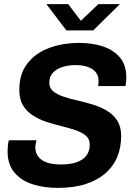

<svg xmlns="http://www.w3.org/2000/svg" viewBox="-20 -905 640 935"><path d="M261 10Q195 10 139.5 -7.5Q84 -25 50.5 -64.5Q17 -104 17 -167Q17 -181 18.5 -196Q20 -211 23 -222H158Q156 -216 154 -206Q152 -196 152 -188Q152 -161 166.5 -142Q181 -123 209 -113.5Q237 -104 278 -104Q321 -104 352 -114.5Q383 -125 400 -146.5Q417 -168 417 -201Q417 -228 398.5 -244Q380 -260 349.5 -270.5Q319 -281 282.5 -290Q246 -299 209.5 -310.5Q173 -322 142 -341.5Q111 -361 92.5 -391Q74 -421 74 -467Q74 -545 113 -595.5Q152 -646 218.5 -671Q285 -696 366 -696Q431 -696 482.5 -678.5Q534 -661 564.5 -624.5Q595 -588 595 -529Q595 -522 594.5 -512.5Q594 -503 591 -486H458Q460 -498 460 -502.5Q460 -507 460 -511Q460 -548 430 -568Q400 -588 347 -588Q313 -588 283.5 -578.5Q254 -569 237 -550Q220 -531 220 -502Q220 -476 239 -460.5Q258 -445 289 -434.5Q320 -424 358 -415.5Q396 -407 433 -395.5Q470 -384 501 -365.5Q532 -347 551 -317.5Q570 -288 570 -243Q570 -188 551.5 -142Q533 -96 494.5 -62Q456 -28 398 -9Q340 10 261 10ZM303 -757 206 -885H312L388 -785H354L459 -885H564L434 -757Z"/></svg>

Font: Chivo Mono SemiBold
Style: Italic
Weight: 600
Italic angle: -8.05°
Monospace: yes
Version: Version 1.008